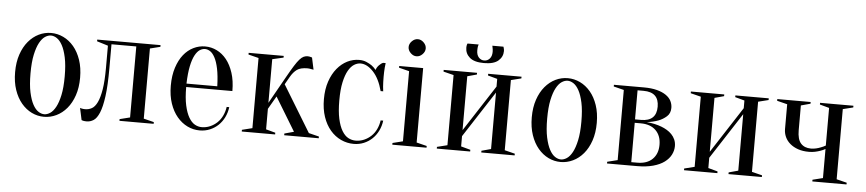

<svg xmlns="http://www.w3.org/2000/svg" viewBox="-40 -862 5041 1118"><g transform="rotate(5 2480.0 -302.5)"><path d="M235 -460Q218 -460 200.5 -448.5Q183 -437 168.5 -410.5Q154 -384 144.5 -340Q135 -296 135 -230Q135 -164 144.5 -120Q154 -76 168.5 -49.5Q183 -23 200.5 -11.5Q218 0 235 0Q252 0 269.5 -11.5Q287 -23 301.5 -49.5Q316 -76 325.5 -120Q335 -164 335 -230Q335 -296 325.5 -340Q316 -384 301.5 -410.5Q287 -437 269.5 -448.5Q252 -460 235 -460ZM235 -475Q272 -475 306.5 -458.5Q341 -442 367.5 -410.5Q394 -379 409.5 -333.5Q425 -288 425 -230Q425 -172 409.5 -126.5Q394 -81 367.5 -49.5Q341 -18 306.5 -1.5Q272 15 235 15Q197 15 163 -1.5Q129 -18 102.5 -49.5Q76 -81 60.5 -126.5Q45 -172 45 -230Q45 -288 60.5 -333.5Q76 -379 102.5 -410.5Q129 -442 163 -458.5Q197 -475 235 -475Z M505 -460H875V-450L815 -435V-25L875 -10V0H675V-10L735 -25V-440H590V-300Q590 -199 581.5 -136Q573 -73 558.5 -38.5Q544 -4 525 8Q506 20 485 20Q479 20 474 19.5Q469 19 464 18Q459 17 455 15L440 -55Q445 -53 450 -52Q455 -51 460 -50.5Q465 -50 470 -50Q491 -50 509 -60Q527 -70 540.5 -98Q554 -126 562 -174.5Q570 -223 570 -300V-430L505 -450Z M1045 -230Q1045 -166 1054.5 -123Q1064 -80 1079.5 -53.5Q1095 -27 1114.5 -16Q1134 -5 1155 -5Q1181 -5 1204 -15Q1227 -25 1245 -42Q1263 -59 1274.5 -83Q1286 -107 1290 -135H1305Q1301 -103 1287.5 -75.5Q1274 -48 1253 -28Q1232 -8 1204.5 3.5Q1177 15 1145 15Q1107 15 1073 -1.5Q1039 -18 1012.5 -49.5Q986 -81 970.5 -126.5Q955 -172 955 -230Q955 -290 970 -336Q985 -382 1009.5 -412.5Q1034 -443 1066.5 -459Q1099 -475 1135 -475Q1171 -475 1203.5 -459Q1236 -443 1260.5 -412.5Q1285 -382 1300 -336Q1315 -290 1315 -230ZM1135 -460Q1120 -460 1105 -450.5Q1090 -441 1077 -417Q1064 -393 1055.5 -352.5Q1047 -312 1045 -250H1225Q1223 -312 1214.5 -352.5Q1206 -393 1193 -417Q1180 -441 1165 -450.5Q1150 -460 1135 -460Z M1574 -221 1530 -145V-25L1585 -10V0H1390V-10L1450 -25V-435L1390 -450V-460H1595V-450L1530 -435V-180L1620 -340Q1643 -381 1659 -406.5Q1675 -432 1687.5 -446Q1700 -460 1711 -465Q1722 -470 1735 -470Q1740 -470 1745 -469Q1750 -468 1753 -467Q1757 -466 1760 -465L1775 -395Q1769 -396 1763 -397Q1758 -398 1751.5 -399Q1745 -400 1740 -400Q1699 -400 1678 -385Q1657 -370 1640 -340L1615 -296L1780 -25L1840 -10V0H1638V-10L1693 -25Z M2045 -455Q2026 -455 2007.5 -443.5Q1989 -432 1974 -406Q1959 -380 1949.5 -337Q1940 -294 1940 -230Q1940 -166 1949.5 -123Q1959 -80 1975 -53.5Q1991 -27 2011.5 -16Q2032 -5 2055 -5Q2081 -5 2104 -15Q2127 -25 2145 -42Q2163 -59 2174.5 -83Q2186 -107 2190 -135H2205Q2201 -103 2187.5 -75.5Q2174 -48 2153 -28Q2132 -8 2104.5 3.5Q2077 15 2045 15Q2006 15 1970.5 -1.5Q1935 -18 1908 -49.5Q1881 -81 1865.5 -126.5Q1850 -172 1850 -230Q1850 -288 1865.5 -333.5Q1881 -379 1907 -410.5Q1933 -442 1966 -458.5Q1999 -475 2035 -475Q2059 -475 2077.5 -467Q2096 -459 2109 -450Q2124 -439 2135 -425Q2139 -440 2151.5 -453Q2164 -466 2175 -470H2190Q2188 -457 2187 -443Q2186 -431 2185.5 -417Q2185 -403 2185 -390Q2185 -375 2185.5 -359.5Q2186 -344 2187 -332Q2188 -318 2190 -305H2175Q2156 -377 2119.5 -416Q2083 -455 2045 -455Z M2330 -25V-435L2270 -450V-460H2410V-25L2470 -10V0H2270V-10ZM2415 -575Q2415 -556 2399.5 -540.5Q2384 -525 2365 -525Q2346 -525 2330.5 -540.5Q2315 -556 2315 -575Q2315 -594 2330.5 -609.5Q2346 -625 2365 -625Q2384 -625 2399.5 -609.5Q2415 -594 2415 -575Z M2760 -535Q2779 -535 2792 -549.5Q2805 -564 2805 -590Q2805 -598 2804 -604Q2803 -610 2802 -615Q2801 -620 2800 -625H2865Q2866 -622 2867 -618Q2868 -615 2869 -610Q2870 -605 2870 -600Q2870 -566 2843.5 -543Q2817 -520 2760 -520Q2703 -520 2676.5 -543Q2650 -566 2650 -600Q2650 -610 2652 -618Q2653 -622 2655 -625H2720Q2718 -620 2717 -615Q2716 -610 2715.5 -604Q2715 -598 2715 -590Q2715 -564 2728 -549.5Q2741 -535 2760 -535ZM2790 -450V-460H2985V-450L2925 -435V-25L2985 -10V0H2790V-10L2845 -25V-355L2670 -85V-25L2725 -10V0H2530V-10L2590 -25V-435L2530 -450V-460H2725V-450L2670 -435V-120L2845 -390V-435Z M3255 -460Q3238 -460 3220.5 -448.5Q3203 -437 3188.5 -410.5Q3174 -384 3164.5 -340Q3155 -296 3155 -230Q3155 -164 3164.5 -120Q3174 -76 3188.5 -49.5Q3203 -23 3220.5 -11.5Q3238 0 3255 0Q3272 0 3289.5 -11.5Q3307 -23 3321.5 -49.5Q3336 -76 3345.5 -120Q3355 -164 3355 -230Q3355 -296 3345.5 -340Q3336 -384 3321.5 -410.5Q3307 -437 3289.5 -448.5Q3272 -460 3255 -460ZM3255 -475Q3292 -475 3326.5 -458.5Q3361 -442 3387.5 -410.5Q3414 -379 3429.5 -333.5Q3445 -288 3445 -230Q3445 -172 3429.5 -126.5Q3414 -81 3387.5 -49.5Q3361 -18 3326.5 -1.5Q3292 15 3255 15Q3217 15 3183 -1.5Q3149 -18 3122.5 -49.5Q3096 -81 3080.5 -126.5Q3065 -172 3065 -230Q3065 -288 3080.5 -333.5Q3096 -379 3122.5 -410.5Q3149 -442 3183 -458.5Q3217 -475 3255 -475Z M3525 -10 3585 -25V-435L3525 -450V-460H3700Q3745 -460 3777 -451.5Q3809 -443 3830 -428.5Q3851 -414 3860.5 -395Q3870 -376 3870 -355Q3870 -323 3849 -304.5Q3828 -286 3802 -276Q3772 -265 3735 -260Q3783 -256 3822 -241Q3838 -235 3854 -225.5Q3870 -216 3882.5 -203Q3895 -190 3902.5 -173Q3910 -156 3910 -135Q3910 -109 3897.5 -84.5Q3885 -60 3859.5 -41Q3834 -22 3794 -11Q3754 0 3700 0H3525ZM3665 -440V-270H3700Q3790 -270 3790 -355Q3790 -440 3700 -440ZM3665 -20H3700Q3757 -20 3788.5 -51Q3820 -82 3820 -135Q3820 -188 3788.5 -219Q3757 -250 3700 -250H3665Z M4235 -450V-460H4430V-450L4370 -435V-25L4430 -10V0H4235V-10L4290 -25V-355L4115 -85V-25L4170 -10V0H3975V-10L4035 -25V-435L3975 -450V-460H4170V-450L4115 -435V-120L4290 -390V-435Z M4785 -195Q4771 -187 4756 -182Q4742 -177 4725.5 -173.5Q4709 -170 4690 -170Q4654 -170 4626.5 -179.5Q4599 -189 4579.5 -205.5Q4560 -222 4550 -244Q4540 -266 4540 -290V-435L4480 -450V-460H4675V-450L4620 -435V-290Q4620 -237 4641 -213.5Q4662 -190 4700 -190Q4715 -190 4730 -193.5Q4745 -197 4757 -202Q4771 -207 4785 -215V-435L4730 -450V-460H4925V-450L4865 -435V-25L4925 -10V0H4725V-10L4785 -25Z"/></g></svg>

Font: Oranienbaum
Style: Regular
Weight: 400
Designer: Oleg Pospelov and Jovanny Lemonad
Foundry: Oleg Pospelov and jovanny Lemonad
Version: Version 1.001; ttfautohint (v0.91) -l 8 -r 50 -G 200 -x 0 -w